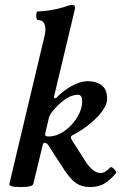

<svg xmlns="http://www.w3.org/2000/svg" viewBox="-20 -745 491 778"><path d="M64 13Q15 13 18 0L159 -593Q162 -604 163 -612Q164 -620 164 -626Q164 -664 133 -664Q129 -664 127.5 -673Q126 -682 127.5 -690.5Q129 -699 133 -699Q160 -699 192.5 -705Q225 -711 253 -721Q262 -724 265.5 -724.5Q269 -725 273 -725Q284 -725 284 -716Q284 -712 283.5 -709Q283 -706 282 -702L198 -350L206 -346Q229 -372 266 -394Q303 -416 337 -416Q370 -416 392 -399.5Q414 -383 414 -345Q414 -325 400 -303Q386 -281 364 -260.5Q342 -240 318 -223.5Q294 -207 274 -197Q262 -192 272 -176L324 -95Q356 -44 387 -44Q407 -44 426 -66Q430 -70 436.5 -65Q443 -60 448 -53Q453 -46 449 -42Q427 -16 403.5 -1.5Q380 13 344 13Q313 13 290.5 -1.5Q268 -16 243 -53L176 -156Q173 -161 169.5 -163.5Q166 -166 159 -166Q155 -166 152 -153L115 0Q112 13 64 13ZM176 -192Q210 -192 241.5 -214.5Q273 -237 293 -270Q313 -303 313 -334Q313 -361 296 -361Q272 -361 247.5 -345Q223 -329 196 -298Q181 -280 178 -267L164 -207Q164 -206 163.5 -204Q163 -202 163 -199Q163 -192 176 -192Z"/></svg>

Font: Junicode
Style: Bold Italic
Weight: 700
Italic angle: -11°
Designer: Peter S. Baker
Version: Version 2.100; ttfautohint (v1.8.4)